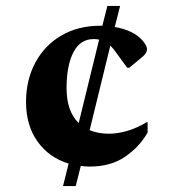

<svg xmlns="http://www.w3.org/2000/svg" viewBox="-20 -590 601 649"><path d="M193 39 212 -37Q146 -57 107 -111.5Q68 -166 68 -245Q68 -320 99.5 -378.5Q131 -437 187.5 -470Q244 -503 319 -503Q323 -503 326 -503L343 -570H386L368 -499Q432 -487 461 -454Q477 -435 477 -424Q477 -412 464 -400L417 -361H410L377 -406Q371 -415 365 -422.5Q359 -430 353 -436L283 -150Q311 -138 349 -138Q377 -138 410 -147.5Q443 -157 476 -177H479V-142Q451 -93 402.5 -60Q354 -27 284 -27Q268 -27 253 -29L236 39ZM205 -292Q205 -214 246 -174L315 -456Q307 -458 297 -458Q251 -458 228 -413Q205 -368 205 -292Z"/></svg>

Font: Spectral SC
Style: Bold
Weight: 700
Designer: Jean-Baptiste Levee
Foundry: Production Type
Version: Version 2.001